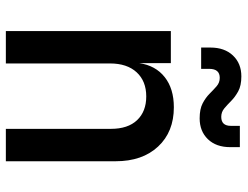

<svg xmlns="http://www.w3.org/2000/svg" viewBox="-112 -712 825 640"><g transform="rotate(90 300.0 -392.5)"><path d="M84 0V-550H191V-445Q199 -499 237.5 -529.5Q276 -560 338 -560Q420 -560 469 -507.5Q518 -455 518 -366V0H410V-350Q410 -407 381 -437.5Q352 -468 302 -468Q251 -468 221.5 -436Q192 -404 192 -347V0ZM375 -646Q344 -646 325 -656Q306 -666 293 -679Q280 -692 268 -702.5Q256 -713 240 -713Q210 -713 210 -678V-651H139V-682Q139 -729 165.5 -757Q192 -785 235 -785Q266 -785 285 -774.5Q304 -764 317 -751Q330 -738 342 -728Q354 -718 370 -718Q400 -718 400 -750V-780H471V-748Q471 -701 444.5 -673.5Q418 -646 375 -646Z"/></g></svg>

Font: JetBrains Mono SemiBold
Style: Regular
Weight: 472
Monospace: yes
Designer: Philipp Nurullin, Konstantin Bulenkov
Foundry: JetBrains
Version: Version 2.305; ttfautohint (v1.8.4.7-5d5b)